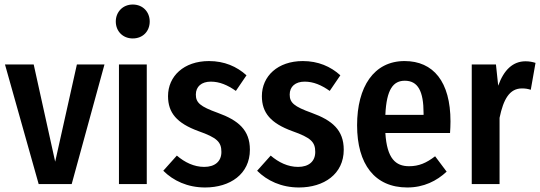

<svg xmlns="http://www.w3.org/2000/svg" viewBox="-20 -814 2389 849"><path d="M442 -529H320L224 -99L129 -529H2L151 0H297Z M567 -794C523 -794 492 -761 492 -719C492 -676 523 -644 567 -644C612 -644 642 -676 642 -719C642 -761 612 -794 567 -794ZM629 -529H506V0H629Z M904 -544C793 -544 723 -477 723 -389C723 -315 762 -269 858 -234C940 -205 959 -186 959 -142C959 -100 930 -76 883 -76C838 -76 797 -96 762 -126L702 -59C746 -15 809 15 887 15C997 15 1085 -44 1085 -152C1085 -239 1034 -282 943 -315C865 -343 846 -360 846 -396C846 -431 871 -453 912 -453C951 -453 986 -438 1023 -412L1070 -481C1027 -520 972 -544 904 -544Z M1319 -544C1208 -544 1138 -477 1138 -389C1138 -315 1177 -269 1273 -234C1355 -205 1374 -186 1374 -142C1374 -100 1345 -76 1298 -76C1253 -76 1212 -96 1177 -126L1117 -59C1161 -15 1224 15 1302 15C1412 15 1500 -44 1500 -152C1500 -239 1449 -282 1358 -315C1280 -343 1261 -360 1261 -396C1261 -431 1286 -453 1327 -453C1366 -453 1401 -438 1438 -412L1485 -481C1442 -520 1387 -544 1319 -544Z M1972 -277C1972 -453 1896 -544 1769 -544C1633 -544 1559 -430 1559 -260C1559 -88 1637 15 1781 15C1854 15 1911 -14 1955 -55L1904 -123C1865 -93 1832 -79 1789 -79C1730 -79 1691 -112 1684 -226H1970C1971 -240 1972 -260 1972 -277ZM1853 -306H1684C1689 -421 1720 -457 1770 -457C1828 -457 1853 -411 1853 -313Z M2304 -543C2248 -543 2208 -505 2183 -435L2173 -529H2066V0H2189V-293C2206 -375 2233 -423 2288 -423C2304 -423 2314 -421 2327 -417L2348 -536C2335 -540 2321 -543 2304 -543Z"/></svg>

Font: Fira Sans Condensed Medium
Style: Regular
Weight: 500
Width: 3
Designer: Carrois Corporate & Edenspiekermann AG
Foundry: Carrois Corporate GbR & Edenspiekermann AG
Version: Version 4.202;PS 004.202;hotconv 1.0.88;makeotf.lib2.5.64775